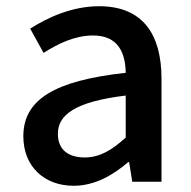

<svg xmlns="http://www.w3.org/2000/svg" viewBox="-20 -584 615 617"><path d="M217 13C283 13 342 -20 392 -63H395L405 0H499V-331C499 -477 436 -564 299 -564C211 -564 134 -528 77 -492L120 -414C167 -444 221 -470 279 -470C360 -470 383 -414 384 -350C155 -325 55 -264 55 -146C55 -49 122 13 217 13ZM252 -78C203 -78 166 -100 166 -154C166 -215 221 -257 384 -277V-142C339 -101 300 -78 252 -78Z"/></svg>

Font: Kinto Sans Med
Style: Regular
Weight: 500
Designer: Authors: Ryoko NISHIZUKA  (kana & ideographs); Paul D. Hunt (Latin, Greek & Cyrillic); Wenlong ZHANG  (bopomofo); Sandol
Foundry: Adobe Systems Incorporated, ookami Inc.
Version: Version 0.001